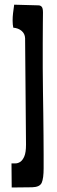

<svg xmlns="http://www.w3.org/2000/svg" viewBox="-20 -707 251 840"><path d="M89.8 -540Q88.9 -559.6 74.7 -571.8Q60.5 -584 38.1 -585.9Q35.2 -599.6 35.2 -616.7Q35.2 -633.8 37.1 -649.4Q39.1 -667 42 -686.5L147.5 -683.6Q157.2 -683.6 162.6 -677.2Q168 -670.9 168 -652.3Q168 -642.6 167.5 -605Q167 -567.4 167 -516.6Q167 -465.8 167 -409.2Q167 -352.5 168 -305.7Q168.9 -258.8 169.4 -209.5Q169.9 -160.2 170.4 -114.7Q170.9 -69.3 170.9 -31.2Q170.9 6.8 170.9 29.3Q170.9 73.2 162.6 92.3Q154.3 111.3 121.1 112.3L31.2 113.3L30.3 7.8Q37.1 7.8 47.9 7.8Q58.6 7.8 68.8 1Q79.1 -5.9 86.4 -22.9Q93.8 -40 93.8 -74.2Z"/></svg>

Font: BKP Parklife Text
Style: Regular
Weight: 400
Designer: Font Diner, Inc.; LA MECHKY PLUS GmbH
Foundry: Font Diner, Inc.; LA MECHKY PLUS GmbH
Version: Version 1.007